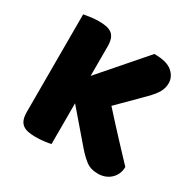

<svg xmlns="http://www.w3.org/2000/svg" viewBox="-142 -754 899 902"><g transform="rotate(30 307.5 -303.5)"><path d="M241 -225V-4Q230 -1 206 2Q182 5 159 5Q136 5 118.5 1.5Q101 -2 89 -11Q77 -20 71 -36Q65 -52 65 -78V-606Q76 -608 100 -611.5Q124 -615 146 -615Q169 -615 186.5 -611.5Q204 -608 216 -599Q228 -590 234 -574Q240 -558 240 -532V-373L448 -612Q516 -612 545.5 -586.5Q575 -561 575 -526Q575 -500 562 -477Q549 -454 520 -425L395 -300Q420 -272 447.5 -242Q475 -212 501.5 -183.5Q528 -155 552.5 -129Q577 -103 595 -84Q595 -62 587 -45Q579 -28 565.5 -16Q552 -4 535 2Q518 8 499 8Q458 8 432 -12.5Q406 -33 382 -61Z"/></g></svg>

Font: Baloo
Style: Regular
Weight: 400
Designer: Sarang Kulkarni and Ek Type
Foundry: Ek Type
Version: Version 1.443;PS 1.000;hotconv 16.6.51;makeotf.lib2.5.65220;